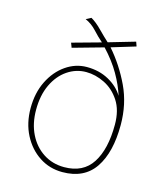

<svg xmlns="http://www.w3.org/2000/svg" viewBox="-105 -751 709 840"><g transform="rotate(15 250.0 -330.5)"><path d="M256 12Q198 12 151.5 -18.5Q105 -49 77.5 -102Q50 -155 50 -223Q50 -292 76.5 -345.5Q103 -399 147 -429.5Q191 -460 242 -460Q298 -460 341.5 -436Q385 -412 408 -374Q394 -419 366.5 -467Q339 -515 294 -563L155 -524L147 -545L277 -581Q255 -600 233 -624Q211 -648 182 -661L205 -673Q228 -660 254 -633.5Q280 -607 301 -588L421 -623L428 -603L319 -570Q375 -506 412.5 -427Q450 -348 450 -253Q450 -129 402.5 -58.5Q355 12 256 12ZM258 -11Q344 -11 384.5 -74Q425 -137 425 -248Q425 -313 397.5 -355Q370 -397 328.5 -417.5Q287 -438 245 -438Q199 -438 160 -411.5Q121 -385 98 -336.5Q75 -288 75 -222Q75 -160 98.5 -112.5Q122 -65 163.5 -38Q205 -11 258 -11Z"/></g></svg>

Font: Inconsolata ExtraLight
Style: Regular
Weight: 200
Monospace: yes
Designer: Raph Levien, Cyreal, Brenton Simpson
Foundry: Raph Levien, Cyreal, Google
Version: Version 3.001; ttfautohint (v1.8.2.53-6de2)